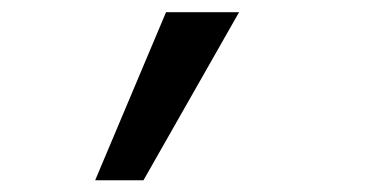

<svg xmlns="http://www.w3.org/2000/svg" viewBox="-20 -141 640 318"><path d="M137.6 157.6H217.6L376 -120.8H255Z"/></svg>

Font: CommitMonoV143 ExtLt
Style: Regular
Weight: 200
Monospace: yes
Designer: Eigil Nikolajsen
Foundry: Eigil Nikolajsen
Version: Version 1.143